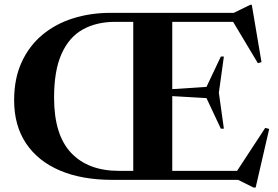

<svg xmlns="http://www.w3.org/2000/svg" viewBox="-20 -770 1190 822"><path d="M460 0Q330.5 0 236.5 -40Q142.5 -80 91.5 -156.2Q40.5 -232.5 40.5 -341Q40.5 -434 72.8 -504Q105 -574 161.5 -621Q218 -668 292.8 -691.5Q367.5 -715 453 -715H981L1051.5 -749.5H1058L1099.5 -504L1084 -499.5L978 -676.5H717.5V-388.5L864 -398L925.5 -528H938.5L917 -373L938.5 -219H925.5L864 -350L717.5 -358.5V-38.5H995L1115.5 -222.5L1132.5 -218L1074.5 33H1065.5L999.5 0ZM489 -38.5H550.5V-676.5H473Q393.5 -676.5 334.8 -644Q276 -611.5 243.8 -540Q211.5 -468.5 211.5 -352Q211.5 -193 284.2 -115.8Q357 -38.5 489 -38.5Z"/></svg>

Font: Newsreader 72pt SemiBold
Style: Regular
Weight: 600
Designer: Hugues Gentile
Foundry: Production Type
Version: Version 1.003; ttfautohint (v1.8.3)